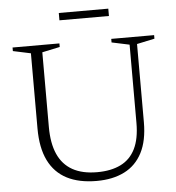

<svg xmlns="http://www.w3.org/2000/svg" viewBox="-57 -877 862 939"><g transform="rotate(-5 374.5 -407.0)"><path d="M598 -256V-640L511 -658.5V-676H721.5V-658.5L634.5 -640V-256Q634.5 -165.5 604 -106.5Q573.5 -47.5 516.5 -18.8Q459.5 10 380 10Q293.5 10 234.2 -20.5Q175 -51 144.2 -113.2Q113.5 -175.5 113.5 -271V-640L26.5 -658.5V-676H256.5V-658.5L169.5 -640V-273Q169.5 -193.5 193.2 -140Q217 -86.5 265 -59.5Q313 -32.5 386 -32.5Q454 -32.5 501.5 -55.8Q549 -79 573.5 -128.5Q598 -178 598 -256ZM266.5 -788.5V-824.5H509.5V-788.5Z"/></g></svg>

Font: Newsreader 16pt Light
Style: Regular
Weight: 300
Designer: Hugues Gentile
Foundry: Production Type
Version: Version 1.003